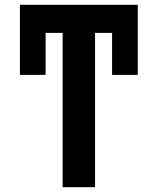

<svg xmlns="http://www.w3.org/2000/svg" viewBox="-20 -780 656 800"><path d="M63 -468V-760H554V-468H447V-643H376V0H241V-643H170V-468Z"/></svg>

Font: Noto Sans Condensed
Style: Bold
Weight: 700
Width: 3
Designer: Monotype Design Team
Foundry: Monotype Imaging Inc.
Version: Version 2.013; ttfautohint (v1.8.4.7-5d5b)